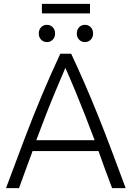

<svg xmlns="http://www.w3.org/2000/svg" viewBox="-20 -970 679 990"><path d="M11 0Q62 -137 106.5 -254.5Q151 -372 196 -479Q241 -586 291 -693H347Q384 -614 417.5 -537Q451 -460 484 -378Q517 -296 552 -203.5Q587 -111 628 0H558Q539 -50 521.5 -97.5Q504 -145 488 -191H148Q131 -145 113.5 -97.5Q96 -50 78 0ZM167 -247H468Q441 -319 417 -380Q393 -441 369 -499Q345 -557 317 -620Q290 -557 265.5 -498.5Q241 -440 217.5 -379.5Q194 -319 167 -247ZM196 -901V-950H444V-901ZM222 -753Q204 -753 192 -765.5Q180 -778 180 -797Q180 -817 192 -829.5Q204 -842 222 -842Q240 -842 252 -829.5Q264 -817 264 -797Q264 -778 252 -765.5Q240 -753 222 -753ZM418 -753Q400 -753 388 -765.5Q376 -778 376 -797Q376 -817 388 -829.5Q400 -842 418 -842Q436 -842 448 -829.5Q460 -817 460 -797Q460 -778 448 -765.5Q436 -753 418 -753Z"/></svg>

Font: Ubuntu Sans Light
Style: Regular
Weight: 300
Designer: Dalton Maag Ltd
Foundry: Dalton Maag Ltd
Version: Version 1.006; ttfautohint (v1.8.4.7-5d5b)